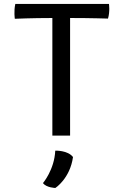

<svg xmlns="http://www.w3.org/2000/svg" viewBox="-20 -683 623 967"><path d="M243.7 0H333V-592.3C439 -592.3 523.9 -589.4 523.9 -589.4C534.7 -625.5 528.8 -663.1 528.8 -663.1H57.1C48.8 -625.5 54.7 -588.4 54.7 -588.4C54.7 -588.4 139.6 -592.3 243.7 -592.3ZM258.3 75.7C253.9 171.9 196.3 239.3 196.3 239.3C214.4 262.7 258.8 263.7 258.8 263.7C258.8 263.7 332.5 216.3 347.7 107.9C321.3 73.7 260.3 75.7 258.3 75.7Z"/></svg>

Font: Basic
Style: Regular
Weight: 400
Designer: Magnus Gaarde
Foundry: Magnus Gaarde
Version: Version 1.001